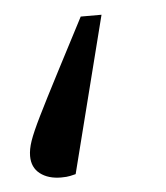

<svg xmlns="http://www.w3.org/2000/svg" viewBox="-34 -191 318 368"><g transform="rotate(-5 124.5 -7.0)"><path d="M174 -159 98 141Q94 142 87.5 143.5Q81 145 70 145Q45 145 29.5 133Q14 121 14 99Q14 86 19.5 70Q25 54 39.5 24.5Q54 -5 82 -59L134 -159Z"/></g></svg>

Font: Source Serif 4 Caption
Style: Italic
Weight: 400
Italic angle: -12°
Designer: Frank Grießhammer
Foundry: Adobe Systems Incorporated
Version: Version 4.004;hotconv 1.0.117;makeotfexe 2.5.65602